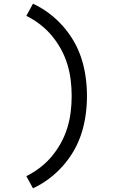

<svg xmlns="http://www.w3.org/2000/svg" viewBox="-20 -861 640 1042"><path d="M159 161 123 95Q163 75 198 48Q233 21 261 -12.5Q289 -46 310.5 -85Q332 -124 345 -166Q358 -208 363.5 -252Q369 -296 369 -340Q369 -384 363.5 -428Q358 -472 345 -514Q332 -556 310.5 -595Q289 -634 261 -667.5Q233 -701 198 -728Q163 -755 123 -775L159 -841Q206 -819 247 -788Q288 -757 322 -718.5Q356 -680 381.5 -635.5Q407 -591 422.5 -542Q438 -493 445 -442Q452 -391 452 -340Q452 -289 445 -238Q438 -187 422.5 -138Q407 -89 381.5 -44.5Q356 0 322 38.5Q288 77 247 108Q206 139 159 161Z"/></svg>

Font: Iosevka Extended
Style: Regular
Weight: 400
Width: 7
Monospace: yes
Designer: Belleve Invis
Foundry: Belleve Invis
Version: Version 32.5.0; ttfautohint (v1.8.4)